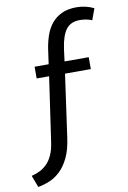

<svg xmlns="http://www.w3.org/2000/svg" viewBox="-127 -809 696 1048"><g transform="rotate(-10 221.0 -285.0)"><path d="M200 -55Q191 9 170.5 51.5Q150 94 122.5 120.5Q95 147 63 160.5Q31 174 -2 180L-27 114Q-2 108 20 97Q42 86 60 67.5Q78 49 90.5 21.5Q103 -6 109 -46L161 -405H92V-470H170L181 -549Q187 -590 199.5 -626.5Q212 -663 234.5 -690.5Q257 -718 291 -734Q325 -750 373 -750Q423 -750 469 -728L446 -665Q431 -672 413 -675Q395 -678 378 -678Q328 -678 302.5 -644Q277 -610 267 -539L258 -470H392V-404H249Z"/></g></svg>

Font: Ek Mukta
Style: Regular
Weight: 400
Designer: Girish Dalvi and Yashodeep Gholap
Foundry: Ek Type
Version: Version 2.538;PS 1.001;hotconv 16.6.51;makeotf.lib2.5.65220;